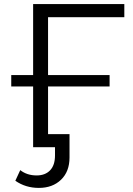

<svg xmlns="http://www.w3.org/2000/svg" viewBox="-20 -720 649 939"><path d="M588 -636H215V-353H516V-297H215V-64H320V50Q320 119 278.5 159Q237 199 170 199Q105 199 55 164L79 112Q112 138 159 138Q201 138 225 113Q249 88 249 40V0H142V-297H35V-353H142V-700H588Z"/></svg>

Font: Montserrat Alternates
Style: Regular
Weight: 400
Designer: Julieta Ulanovsky
Foundry: Julieta Ulanovsky
Version: Version 7.200;PS 007.200;hotconv 1.0.88;makeotf.lib2.5.64775